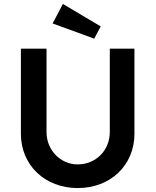

<svg xmlns="http://www.w3.org/2000/svg" viewBox="-20 -948 789 974"><path d="M374 6C541 6 662 -110 662 -269V-701H537V-278C537 -185 466 -114 374 -114C288 -114 216 -185 216 -278V-701H86V-269C86 -110 208 6 374 6ZM247 -829 458 -752 491 -814 299 -928Z"/></svg>

Font: Easer Grotesk Medium
Style: Regular
Weight: 500
Designer: Boardeaser, Bonnie Shaver-Troup, Thomas Jockin
Foundry: Lexend
Version: Version 1.001;Glyphs 3.1.2 (3151)